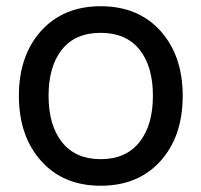

<svg xmlns="http://www.w3.org/2000/svg" viewBox="-20 -575 640 610"><path d="M299.8 15.1Q180.7 15.1 110.4 -64Q40 -143.1 40 -270.5Q40 -398.4 110.6 -476.8Q181.2 -555.2 299.8 -555.2Q419.4 -555.2 490 -476.6Q560.5 -397.9 560.5 -270.5Q560.5 -142.1 490 -63.5Q419.4 15.1 299.8 15.1ZM299.8 -69.3Q379.9 -69.3 422.9 -123.3Q465.8 -177.2 465.8 -270.5Q465.8 -364.7 423.1 -417.7Q380.4 -470.7 299.8 -470.7Q219.2 -470.7 176.8 -417.5Q134.3 -364.3 134.3 -270.5Q134.3 -176.8 177.2 -123Q220.2 -69.3 299.8 -69.3Z"/></svg>

Font: Vela Sans Med
Style: Regular
Weight: 500
Designer: Principal design: Mikhail Sharanda - project Manrope.
Design modification: Ravid Balaliev
Foundry: Mikhail Sharanda
Version: Version 1.001